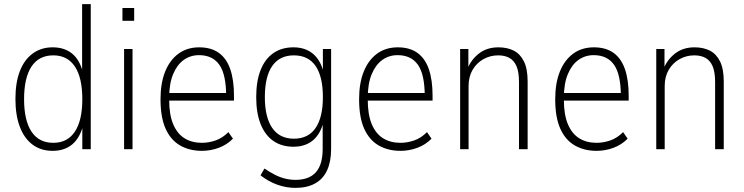

<svg xmlns="http://www.w3.org/2000/svg" viewBox="-20 -725 3616 933"><path d="M236 8Q179 8 138.5 -22Q98 -52 76.5 -108.5Q55 -165 55 -244Q55 -324 76.5 -379.5Q98 -435 139 -465Q180 -495 236 -495Q293 -495 330.5 -464.5Q368 -434 383 -372H379V-705H421V0H380V-116H384Q368 -54 330.5 -23Q293 8 236 8ZM239 -31Q308 -31 344 -85.5Q380 -140 380 -243Q380 -347 344 -401.5Q308 -456 239 -456Q169 -456 133 -401.5Q97 -347 97 -243Q97 -140 133 -85.5Q169 -31 239 -31Z M575 -624V-686H632V-624ZM583 0V-487H624V0Z M961 8Q901 8 855.5 -18Q810 -44 785 -99Q760 -154 760 -243Q760 -321 782.5 -377Q805 -433 847 -464Q889 -495 948 -495Q1006 -495 1043.5 -468Q1081 -441 1099 -388.5Q1117 -336 1117 -260V-236H788V-273H1095L1079 -257Q1079 -363 1046 -410Q1013 -457 947 -457Q905 -457 872.5 -433.5Q840 -410 821 -364Q802 -318 802 -248V-242Q802 -167 822 -120.5Q842 -74 877.5 -52.5Q913 -31 961 -31Q994 -31 1027.5 -42.5Q1061 -54 1090 -83L1112 -51Q1082 -21 1042.5 -6.5Q1003 8 961 8Z M1416 188Q1371 188 1327.5 172.5Q1284 157 1246 127L1265 94Q1292 112 1316.5 124.5Q1341 137 1366 143Q1391 149 1416 149Q1482 149 1515 112Q1548 75 1548 -2V-133H1552Q1537 -73 1500 -42.5Q1463 -12 1406 -12Q1349 -12 1308.5 -40Q1268 -68 1246.5 -122Q1225 -176 1225 -253Q1225 -331 1246.5 -385Q1268 -439 1308.5 -467Q1349 -495 1406 -495Q1463 -495 1500.5 -464Q1538 -433 1553 -372H1549V-487H1589V-1Q1589 60 1569.5 102.5Q1550 145 1511 166.5Q1472 188 1416 188ZM1408 -51Q1478 -51 1513.5 -103Q1549 -155 1549 -253Q1549 -353 1513.5 -404.5Q1478 -456 1408 -456Q1339 -456 1303 -404.5Q1267 -353 1267 -253Q1267 -155 1303 -103Q1339 -51 1408 -51Z M1926 8Q1866 8 1820.5 -18Q1775 -44 1750 -99Q1725 -154 1725 -243Q1725 -321 1747.5 -377Q1770 -433 1812 -464Q1854 -495 1913 -495Q1971 -495 2008.5 -468Q2046 -441 2064 -388.5Q2082 -336 2082 -260V-236H1753V-273H2060L2044 -257Q2044 -363 2011 -410Q1978 -457 1912 -457Q1870 -457 1837.5 -433.5Q1805 -410 1786 -364Q1767 -318 1767 -248V-242Q1767 -167 1787 -120.5Q1807 -74 1842.5 -52.5Q1878 -31 1926 -31Q1959 -31 1992.5 -42.5Q2026 -54 2055 -83L2077 -51Q2047 -21 2007.5 -6.5Q1968 8 1926 8Z M2216 0V-487H2256V-391H2252Q2269 -435 2307.5 -465Q2346 -495 2402 -495Q2445 -495 2476.5 -479Q2508 -463 2526 -426.5Q2544 -390 2544 -329V0H2502V-326Q2502 -375 2490 -403Q2478 -431 2455.5 -443.5Q2433 -456 2401 -456Q2362 -456 2329 -437.5Q2296 -419 2276.5 -385.5Q2257 -352 2257 -307V0Z M2879 8Q2819 8 2773.5 -18Q2728 -44 2703 -99Q2678 -154 2678 -243Q2678 -321 2700.5 -377Q2723 -433 2765 -464Q2807 -495 2866 -495Q2924 -495 2961.5 -468Q2999 -441 3017 -388.5Q3035 -336 3035 -260V-236H2706V-273H3013L2997 -257Q2997 -363 2964 -410Q2931 -457 2865 -457Q2823 -457 2790.5 -433.5Q2758 -410 2739 -364Q2720 -318 2720 -248V-242Q2720 -167 2740 -120.5Q2760 -74 2795.5 -52.5Q2831 -31 2879 -31Q2912 -31 2945.5 -42.5Q2979 -54 3008 -83L3030 -51Q3000 -21 2960.5 -6.5Q2921 8 2879 8Z M3169 0V-487H3209V-391H3205Q3222 -435 3260.5 -465Q3299 -495 3355 -495Q3398 -495 3429.5 -479Q3461 -463 3479 -426.5Q3497 -390 3497 -329V0H3455V-326Q3455 -375 3443 -403Q3431 -431 3408.5 -443.5Q3386 -456 3354 -456Q3315 -456 3282 -437.5Q3249 -419 3229.5 -385.5Q3210 -352 3210 -307V0Z"/></svg>

Font: Nunito Sans 10pt Condensed ExtraLight
Style: Regular
Weight: 250
Width: 3
Designer: Vernon Adams
Foundry: Vernon Adams
Version: Version 3.101;gftools[0.9.27]